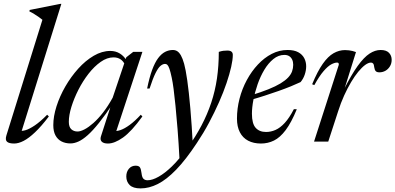

<svg xmlns="http://www.w3.org/2000/svg" viewBox="-20 -748 2088 1014"><path d="M204 -643.5Q195 -651 184.5 -658.2Q174 -665.5 161.8 -673.2Q149.5 -681 135 -688L137 -695.5L298 -727.5H304L90 -42L81.5 -58.5Q93.5 -54.5 114 -60.2Q134.5 -66 163.5 -85.5Q192.5 -105 229 -142L238 -133Q198.5 -81 165.2 -49.5Q132 -18 104.8 -4Q77.5 10 55 10Q27 10 16.8 0.2Q6.5 -9.5 14 -33.5Z M513 -27.5 570 -204H578.5Q536.5 -141 503.2 -99.5Q470 -58 443.2 -34.2Q416.5 -10.5 394.2 -0.5Q372 9.5 352 9.5Q325.5 9.5 305 -1Q284.5 -11.5 273 -32.8Q261.5 -54 261.5 -87Q261.5 -133.5 278.5 -186.8Q295.5 -240 325.2 -291.5Q355 -343 393.2 -385.5Q431.5 -428 475 -453.5Q518.5 -479 562.5 -479Q591 -479 613.2 -465.2Q635.5 -451.5 652 -424L640.5 -405Q631.5 -425 616.2 -435Q601 -445 579.5 -445Q545.5 -445 511.8 -421.2Q478 -397.5 447.8 -358.8Q417.5 -320 394.2 -274.2Q371 -228.5 357.2 -184Q343.5 -139.5 343.5 -104.5Q343.5 -77.5 356.5 -65.5Q369.5 -53.5 389.5 -53.5Q405 -53.5 426.5 -64.8Q448 -76 473.2 -98.2Q498.5 -120.5 524.5 -154Q550.5 -187.5 575 -232L647 -445.5L683.5 -474H732L589 -40L579 -57Q594 -53.5 616 -61Q638 -68.5 665.2 -88.5Q692.5 -108.5 723.5 -142L732 -133Q674 -53 629.5 -21.5Q585 10 550 10Q527 10 517.2 0Q507.5 -10 513 -27.5Z M770 -280.5H757Q769 -339.5 783.5 -378.8Q798 -418 815.2 -441Q832.5 -464 852 -474Q871.5 -484 893 -484Q906 -484 916.2 -477.5Q926.5 -471 935.5 -455.2Q944.5 -439.5 952.5 -411Q960.5 -382.5 969 -323.5Q977.5 -264.5 985.2 -176.2Q993 -88 999 30L928.5 101Q923.5 6.5 917.8 -65.2Q912 -137 906.8 -189.5Q901.5 -242 896.8 -278.2Q892 -314.5 887 -337.5Q880.5 -368.5 875 -384.2Q869.5 -400 864.2 -405.2Q859 -410.5 852 -410.5Q840 -410.5 827.5 -400Q815 -389.5 801 -361.2Q787 -333 770 -280.5ZM958.5 47 972 31Q1013.5 -27 1044.2 -85.5Q1075 -144 1095.5 -205.5Q1116 -267 1125.8 -333.5Q1135.5 -400 1135.5 -474Q1149 -478.5 1159.5 -479.8Q1170 -481 1180.5 -481Q1195.5 -481 1202.5 -475.2Q1209.5 -469.5 1209.5 -458Q1209.5 -433 1201 -395Q1192.5 -357 1176.5 -309.5Q1160.5 -262 1137 -208.8Q1113.5 -155.5 1084.2 -100.5Q1055 -45.5 1019.5 7.5Q961 96 910 148.5Q859 201 813 224Q767 247 722.5 247Q682.5 247 664.8 229.2Q647 211.5 647 184Q647 159.5 660.8 143.2Q674.5 127 696.5 127Q713 127 719 136Q725 145 727.5 167Q730 189 738 196.5Q746 204 759.5 204Q784.5 204 817.8 185.2Q851 166.5 887.5 131.2Q924 96 958.5 47Z M1482 -458Q1450.5 -458 1423.8 -436.2Q1397 -414.5 1376 -379.5Q1355 -344.5 1340.5 -302.8Q1326 -261 1318.2 -220.2Q1310.5 -179.5 1310.5 -147.5Q1310.5 -95 1330.2 -73Q1350 -51 1385 -51Q1410.5 -51 1435 -61.8Q1459.5 -72.5 1483.8 -98.8Q1508 -125 1532 -171.5L1547.5 -171Q1518.5 -100.5 1488.8 -61Q1459 -21.5 1427 -5.8Q1395 10 1358 10Q1319 10 1290.5 -5Q1262 -20 1246.8 -49.5Q1231.5 -79 1231.5 -121.5Q1231.5 -174.5 1245 -226.8Q1258.5 -279 1283.5 -325.2Q1308.5 -371.5 1342 -407.2Q1375.5 -443 1415.2 -463.5Q1455 -484 1498.5 -484Q1533.5 -484 1555 -472.2Q1576.5 -460.5 1586.8 -440.8Q1597 -421 1597 -398Q1597 -376.5 1589.5 -354.2Q1582 -332 1567.5 -314.5Q1546.5 -304.5 1516.5 -292.2Q1486.5 -280 1451.2 -267.5Q1416 -255 1378 -242.8Q1340 -230.5 1302.5 -220L1305 -244.5Q1359 -261 1397.5 -276.5Q1436 -292 1461.5 -307.5Q1487 -323 1501.8 -338.8Q1516.5 -354.5 1522.5 -371.2Q1528.5 -388 1528.5 -406Q1528.5 -421.5 1523 -433.2Q1517.5 -445 1507.2 -451.5Q1497 -458 1482 -458Z M1769 -405Q1770 -410 1768.2 -413.8Q1766.5 -417.5 1760.5 -417.5Q1747 -417.5 1729 -407.8Q1711 -398 1688.8 -372.2Q1666.5 -346.5 1640 -298.5L1628.5 -303Q1657 -372 1684.8 -411.2Q1712.5 -450.5 1741.8 -467Q1771 -483.5 1802 -483.5Q1813 -483.5 1822.8 -482.2Q1832.5 -481 1841.5 -478.8Q1850.5 -476.5 1860 -473L1797 -271.5H1794.5Q1835.5 -353.5 1869 -399.8Q1902.5 -446 1931.8 -465Q1961 -484 1990 -484Q2020 -484 2034.2 -469.2Q2048.5 -454.5 2048.5 -432Q2048.5 -412.5 2039.2 -397.5Q2030 -382.5 2015.5 -374.2Q2001 -366 1983.5 -366Q1970.5 -366 1964.5 -372.2Q1958.5 -378.5 1956.5 -392.5Q1955 -407 1950.8 -412.2Q1946.5 -417.5 1939.5 -417.5Q1925.5 -417.5 1908.2 -404.8Q1891 -392 1872 -369Q1853 -346 1834 -314Q1815 -282 1797.5 -243.5Q1780 -205 1766 -161L1713.5 0H1638.5Z"/></svg>

Font: Newsreader 48pt
Style: Italic
Weight: 400
Italic angle: -17°
Version: Version 1.003